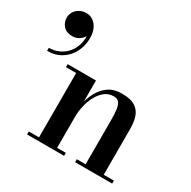

<svg xmlns="http://www.w3.org/2000/svg" viewBox="-168 -926 1081 1088"><g transform="rotate(30 372.0 -382.0)"><path d="M331.5 -460V-19.5H388.5V0H146V-19.5H213V-440.5H146V-460ZM636.5 -319.5V-19.5H703V0H460.5V-19.5H518V-306Q518 -348 514.2 -376.2Q510.5 -404.5 499.2 -418.8Q488 -433 464.5 -433Q431 -433 406.2 -413.2Q381.5 -393.5 364.8 -362Q348 -330.5 339.8 -293.8Q331.5 -257 331.5 -224L317.5 -222Q317.5 -257 326 -299.2Q334.5 -341.5 354.5 -380.5Q374.5 -419.5 409.2 -444.5Q444 -469.5 497.5 -469.5Q554.5 -469.5 584.5 -450Q614.5 -430.5 625.5 -396.8Q636.5 -363 636.5 -319.5ZM7.5 -467V-487Q43 -487 73 -501Q103 -515 124 -540Q145 -565 154.5 -599Q164 -633 158.5 -673.5H165Q166 -659.5 155.8 -644.8Q145.5 -630 128 -620Q110.5 -610 89 -610Q50 -610 29.8 -632.8Q9.5 -655.5 9.5 -687Q9.5 -708 20.8 -725.5Q32 -743 51.5 -753.5Q71 -764 94.5 -764Q118.5 -764 138.5 -750.5Q158.5 -737 170.5 -711.5Q182.5 -686 182.5 -650Q182.5 -601.5 161.5 -559.8Q140.5 -518 101.2 -492.5Q62 -467 7.5 -467Z"/></g></svg>

Font: Bodoni Moda 11pt SemiBold
Style: Regular
Weight: 600
Designer: Owen Earl
Foundry: indestructible type
Version: Version 2.004